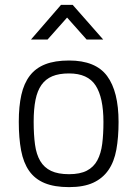

<svg xmlns="http://www.w3.org/2000/svg" viewBox="-20 -757 574 787"><path d="M263 -509Q372 -509 419 -445.5Q466 -382 466 -257Q466 -194 457 -144Q448 -94 424.5 -60Q401 -26 362 -8Q323 10 263 10Q203 10 163 -6.5Q123 -23 99.5 -56.5Q76 -90 66.5 -140.5Q57 -191 57 -258Q57 -321 67.5 -368Q78 -415 102 -446.5Q126 -478 165.5 -493.5Q205 -509 263 -509ZM263 -43Q308 -43 336 -57.5Q364 -72 379 -100Q394 -128 399 -167.5Q404 -207 404 -257Q404 -357 372 -406.5Q340 -456 263 -456Q222 -456 194.5 -444.5Q167 -433 150 -409Q133 -385 125.5 -347.5Q118 -310 118 -258Q118 -205 123.5 -164.5Q129 -124 145 -97Q161 -70 189.5 -56.5Q218 -43 263 -43ZM230 -737H278L403 -595H335L255 -685L175 -595H107Z"/></svg>

Font: Panefresco 250wt
Style: Regular
Weight: 300
Version: Version 1.000